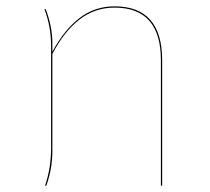

<svg xmlns="http://www.w3.org/2000/svg" viewBox="-20 -585 661 605"><path d="M491 -395V0H487V-395Q487 -561 341 -561Q279 -561 230.5 -523.5Q182 -486 145 -415V-109Q145 -53 126 0H122Q141 -56 141 -118V-440Q141 -501 120 -556H124Q145 -502 145 -448L144 -447H145V-422Q183 -492 231 -528.5Q279 -565 341 -565Q491 -565 491 -395Z"/></svg>

Font: FiraGO Four
Style: Regular
Weight: 100
Designer: bBox Type
Foundry: bBox Type GmbH
Version: Version 1.001